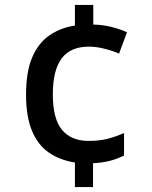

<svg xmlns="http://www.w3.org/2000/svg" viewBox="-20 -744 612 774"><path d="M356 -645Q396 -644 431 -635Q466 -626 492 -614L460 -528Q432 -540 399.5 -548Q367 -556 339 -556Q264 -556 228.5 -508.5Q193 -461 193 -363Q193 -265 230 -220.5Q267 -176 337 -176Q381 -176 414 -184.5Q447 -193 480 -208V-117Q452 -103 422.5 -95.5Q393 -88 355 -86V10H282V-89Q222 -98 177.5 -128.5Q133 -159 109 -216.5Q85 -274 85 -362Q85 -454 109.5 -512Q134 -570 178.5 -601Q223 -632 282 -641V-724H356Z"/></svg>

Font: Noto Sans Tangsa Medium
Style: Regular
Weight: 500
Version: Version 1.504